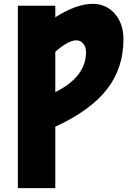

<svg xmlns="http://www.w3.org/2000/svg" viewBox="-20 -760 686 1000"><path d="M268 220H73V-730H268V-670Q378 -740 463 -740Q532 -740 577.5 -689Q623 -638 623 -555Q623 -406 537.5 -295.5Q452 -185 268 -100ZM268 -280Q428 -360 428 -488Q428 -516 413.5 -533Q399 -550 378 -550Q335 -550 268 -490Z"/></svg>

Font: Mplus 1p Black
Style: Regular
Weight: 900
Version: Version 1.061